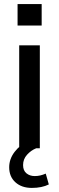

<svg xmlns="http://www.w3.org/2000/svg" viewBox="-20 -726 289 940"><path d="M74 0V-504H175V0ZM66 -601V-706H184V-601ZM136 194Q86 194 55.5 166.5Q25 139 25 93Q25 52 52 17Q79 -18 124 -39L157 0Q132 10 112.5 31.5Q93 53 93 82Q93 109 109.5 122.5Q126 136 150 136Q164 136 177 133Q190 130 204 124L219 177Q185 194 136 194Z"/></svg>

Font: Mulish SemiBold
Style: Regular
Weight: 600
Designer: Vernon Adams
Foundry: Vernon Adams
Version: Version 3.603; ttfautohint (v1.8.3)